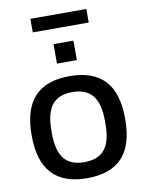

<svg xmlns="http://www.w3.org/2000/svg" viewBox="-96 -941 774 1020"><g transform="rotate(-10 291.5 -431.0)"><path d="M140.1 -800.8V-874H441.9V-800.8ZM237.8 -615.2V-720.2H345.2V-615.2ZM291 12.2Q165.5 12.2 102.3 -55.4Q39.1 -123 39.1 -263.2Q39.1 -403.3 102.3 -470.7Q165.5 -538.1 291 -538.1Q417.5 -538.1 480.7 -470.7Q543.9 -403.3 543.9 -263.2Q543.9 -122.6 480.7 -55.2Q417.5 12.2 291 12.2ZM291 -74.2Q365.7 -74.2 400.9 -117.9Q436 -161.6 436 -253.9V-272Q436 -363.8 400.9 -408Q365.7 -452.1 291 -452.1Q216.8 -452.1 181.9 -408Q147 -363.8 147 -272V-253.9Q147 -161.6 181.9 -117.9Q216.8 -74.2 291 -74.2Z"/></g></svg>

Font: Archivo Medium
Style: Regular
Weight: 500
Designer: Hector Gatti
Foundry: Omnibus-Type
Version: Version 2.001